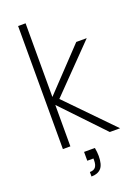

<svg xmlns="http://www.w3.org/2000/svg" viewBox="-173 -812 784 1085"><g transform="rotate(-20 218.5 -269.5)"><path d="M426 0H364L127 -249V0H82V-740H127V-297L360 -543H423L160 -273ZM254 56Q259 83 259 105Q259 158 239 179.5Q219 201 181 201V174Q205 174 215.5 160.5Q226 147 226 120V109H189V56Z"/></g></svg>

Font: Fz Poppins ExtLt
Style: Regular
Weight: 200
Designer: Ninad Kale (Devanagari), Jonny Pinhorn (Latin)
Foundry: Indian Type Foundry
Version: Vit hóa bi Vntype.Com & FontZin.Com